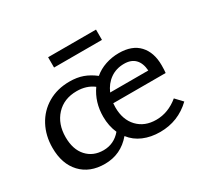

<svg xmlns="http://www.w3.org/2000/svg" viewBox="-123 -745 975 920"><g transform="rotate(-30 364.0 -284.5)"><path d="M500 -517H235V-574H500ZM694 -64Q622 5 522 5Q471 5 430 -12.5Q389 -30 363 -64Q305 5 216 5Q133 5 84.5 -46.5Q36 -98 36 -187Q36 -254 64.5 -307.5Q93 -361 145 -391.5Q197 -422 265 -422Q306 -422 338 -410.5Q370 -399 401 -375Q428 -398 463.5 -410Q499 -422 538 -422Q611 -422 649 -381Q687 -340 687 -269Q687 -242 685 -227H395Q394 -220 394 -204Q394 -136 432.5 -95.5Q471 -55 535 -55Q601 -55 658 -102ZM340 -101Q321 -144 321 -195Q321 -275 364 -336Q326 -365 272 -365Q201 -365 158.5 -319Q116 -273 116 -200Q116 -132 151 -93.5Q186 -55 243 -55Q301 -55 340 -101ZM408 -279H619Q616 -321 594.5 -343Q573 -365 534 -365Q490 -365 457.5 -342Q425 -319 408 -279Z"/></g></svg>

Font: Ysabeau Infant Medium
Style: Regular
Weight: 500
Designer: Christian Thalmann (Catharsis Fonts)
Version: Version 0.003